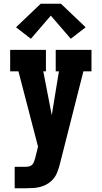

<svg xmlns="http://www.w3.org/2000/svg" viewBox="-20 -795 540 1020"><path d="M58 205V91H118Q127 91 136.5 88.5Q146 86 152 79Q158 72 161 63Q164 54 167 45L182 -16L78 -416H34V-530H224V-416H210L255 -183L293 -416H276V-530H466V-416H423L299 73Q293 99 282.5 124Q272 149 252 167Q239 179 223 187Q207 195 189.5 199Q172 203 154 204Q136 205 118 205ZM144 -589 65 -650 196 -775H304L435 -650L356 -589L250 -712Z"/></svg>

Font: Iosevka Slab Heavy
Style: Regular
Weight: 900
Monospace: yes
Designer: Belleve Invis
Foundry: Belleve Invis
Version: Version 11.1.0; ttfautohint (v1.8.3)